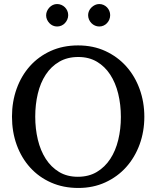

<svg xmlns="http://www.w3.org/2000/svg" viewBox="-20 -911 771 947"><path d="M576.2 -334Q576.2 -395 563 -449Q549.8 -502.9 523.4 -543.2Q497.1 -583.5 457.8 -606.7Q418.5 -629.9 366.2 -629.9Q312 -629.9 272 -606.4Q231.9 -583 205.6 -542.7Q179.2 -502.4 166.5 -449Q153.8 -395.5 153.8 -335.9Q153.8 -275.9 166.7 -221.9Q179.7 -168 205.8 -127.4Q231.9 -86.9 271.2 -63Q310.5 -39.1 363.8 -39.1Q418 -39.1 457.8 -63Q497.6 -86.9 523.9 -127.2Q550.3 -167.5 563.2 -220.9Q576.2 -274.4 576.2 -334ZM691.9 -335Q691.9 -262.2 668.5 -198.2Q645 -134.3 602.3 -86.7Q559.6 -39.1 499.5 -11.5Q439.5 16.1 366.2 16.1Q292.5 16.1 232.2 -10.5Q171.9 -37.1 128.9 -84.5Q85.9 -131.8 62.5 -196Q39.1 -260.3 39.1 -335.9Q39.1 -409.2 62 -473.1Q85 -537.1 127.4 -584.7Q169.9 -632.3 230.2 -659.7Q290.5 -687 365.2 -687Q439.5 -687 499.8 -659.2Q560.1 -631.3 602.8 -583.5Q645.5 -535.6 668.7 -471.7Q691.9 -407.7 691.9 -335ZM316.4 -836.4Q316.4 -825.2 312 -814.9Q307.6 -804.7 300.3 -796.9Q293 -789.1 283 -784.7Q272.9 -780.3 261.7 -780.3Q250.5 -780.3 240.7 -784.7Q231 -789.1 223.6 -796.9Q216.3 -804.7 211.9 -814.5Q207.5 -824.2 207.5 -835.4Q207.5 -846.2 211.9 -856.2Q216.3 -866.2 223.6 -874Q231 -881.8 240.7 -886.5Q250.5 -891.1 261.7 -891.1Q272.9 -891.1 283 -886.7Q293 -882.3 300.3 -875Q307.6 -867.7 312 -857.7Q316.4 -847.7 316.4 -836.4ZM523.4 -836.4Q523.4 -825.2 519.3 -814.9Q515.1 -804.7 507.8 -796.9Q500.5 -789.1 490.7 -784.7Q481 -780.3 469.7 -780.3Q458.5 -780.3 448.5 -784.7Q438.5 -789.1 430.9 -796.9Q423.3 -804.7 418.9 -814.9Q414.6 -825.2 414.6 -836.4Q414.6 -846.7 418.9 -856.7Q423.3 -866.7 431.2 -874.3Q439 -881.8 448.7 -886.5Q458.5 -891.1 469.7 -891.1Q481 -891.1 490.7 -886.7Q500.5 -882.3 507.8 -874.8Q515.1 -867.2 519.3 -857.2Q523.4 -847.2 523.4 -836.4Z"/></svg>

Font: BabelStone Ogham Pictish
Style: Bold
Weight: 700
Designer: Andrew West
Foundry: BabelStone
Version: Version 1.02 March 14, 2022